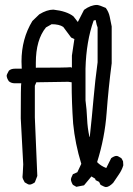

<svg xmlns="http://www.w3.org/2000/svg" viewBox="-20 -739 540 777"><path d="M271 -465V-514L281 -581L268 -587L236 -630Q220 -641 189 -641L166 -628Q125 -578 125 -485V-465Q250 -465 266 -467ZM342 -185 344 -187V-192Q352 -265 358.5 -339.5Q365 -414 375 -487V-628Q372 -633 367 -658L359 -656Q329 -572 326 -461V-333Q331 -296 332.5 -258.5Q334 -221 342 -185ZM409 18Q403 18 387 9L381 -3L367 -10L365 -16L350 -25L320 11L289 17L275 9Q267 -4 267 -14Q267 -18 275 -34L293 -42L309 -76Q284 -157 276 -239Q270 -324 270 -406L256 -408L127 -406L121 -392V-264L131 -27L121 -1Q108 8 100 8L94 7L80 -1Q71 -16 71 -23Q72 -29 74 -74L64 -260Q64 -396 66 -402H39Q26 -402 16 -410Q7 -423 7 -433Q7 -437 16 -453Q25 -461 40 -461H68L67 -490Q67 -582 111 -654L139 -681Q170 -700 196 -700Q250 -694 277 -673L295 -650L320 -699Q347 -719 373 -719Q383 -718 408 -707Q420 -691 424 -671.5Q428 -652 432 -632V-483Q419 -384 411.5 -282.5Q404 -181 373 -83Q387 -68 410 -59L430 -99Q443 -108 451 -108L457 -107L471 -99Q475 -93 478 -86L479 -70Q473 -50 461 -33Q449 -16 438 1Q421 18 409 18Z"/></svg>

Font: Yozai
Style: Regular
Weight: 400
Designer: LXGW / Y.OzVox
Foundry: LXGW / Y.OzVox
Version: Version 0.861;October 22, 2024